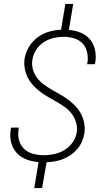

<svg xmlns="http://www.w3.org/2000/svg" viewBox="-20 -858 540 981"><path d="M155 103 177 -30Q145 -32 115 -43.5Q85 -55 64.5 -77.5Q44 -100 36.5 -132Q29 -164 35 -196Q35 -199 35.5 -201.5Q36 -204 37 -206H76Q76 -204 75.5 -202Q75 -200 75 -198Q70 -170 77 -143Q84 -116 102.5 -98Q121 -80 148 -72.5Q175 -65 203 -65Q221 -65 239 -67.5Q257 -70 274.5 -75.5Q292 -81 308.5 -91Q325 -101 338.5 -115Q352 -129 360.5 -146Q369 -163 372 -181Q376 -207 369 -231.5Q362 -256 347 -276Q332 -296 312 -310.5Q292 -325 270.5 -337Q249 -349 227.5 -361.5Q206 -374 186.5 -388.5Q167 -403 150 -421.5Q133 -440 122 -461.5Q111 -483 106.5 -508.5Q102 -534 106 -561Q112 -592 129 -620Q146 -648 172.5 -667.5Q199 -687 230 -696Q261 -705 292 -706Q292 -706 292 -706Q292 -706 292 -706L314 -838H354L332 -705Q364 -703 392.5 -691Q421 -679 440 -656.5Q459 -634 465.5 -602.5Q472 -571 467 -540Q466 -537 465.5 -534.5Q465 -532 465 -530H425Q425 -532 425.5 -533.5Q426 -535 427 -537Q431 -564 425 -591Q419 -618 402 -636Q385 -654 359 -662Q333 -670 306 -670Q280 -670 254 -664Q228 -658 204.5 -643Q181 -628 165.5 -604.5Q150 -581 146 -555Q141 -528 148 -503.5Q155 -479 170 -459.5Q185 -440 205 -425.5Q225 -411 246.5 -398.5Q268 -386 289.5 -374Q311 -362 330.5 -347Q350 -332 367 -314Q384 -296 395 -274Q406 -252 410.5 -226.5Q415 -201 411 -175Q407 -153 398 -133Q389 -113 374.5 -96Q360 -79 341 -66Q322 -53 301.5 -45Q281 -37 259.5 -33.5Q238 -30 218 -29L195 103Z"/></svg>

Font: iosevka_custom_sans_ss08 XLt
Style: Italic
Weight: 200
Italic angle: -10°
Designer: Belleve Invis
Foundry: Belleve Invis
Version: Version 10.3.0; ttfautohint (v1.8.3)